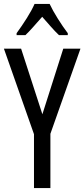

<svg xmlns="http://www.w3.org/2000/svg" viewBox="-20 -963 432 983"><path d="M197 -378 304 -714H392L238 -278V0H154V-276L0 -714H88ZM234 -943Q250 -909 276 -867.5Q302 -826 327 -793V-783H282Q261 -803 240 -827Q219 -851 196 -877Q173 -851 150.5 -825.5Q128 -800 110 -783H65V-793Q92 -830 117.5 -870.5Q143 -911 157 -943Z"/></svg>

Font: Noto Sans Bengali UI ExtraCondensed
Style: Regular
Weight: 400
Width: 2
Designer: Jelle Bosma - Monotype Design Team
Foundry: Monotype Imaging Inc.
Version: Version 2.003; ttfautohint (v1.8.4.7-5d5b)